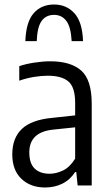

<svg xmlns="http://www.w3.org/2000/svg" viewBox="-20 -823 486 852"><path d="M180 9Q115.5 9 75 -29.5Q34.5 -68 34.5 -138Q34.5 -210.5 77.2 -251Q120 -291.5 212 -300L313.5 -311V-366Q313.5 -436.5 283.2 -461.8Q253 -487 192 -487Q165 -487 131.8 -481.8Q98.5 -476.5 65.5 -465V-529.5Q95 -539.5 132.8 -545.2Q170.5 -551 203 -551Q294 -551 340.5 -509.8Q387 -468.5 387 -363V0H324.5L318.5 -59.5H313.5Q290.5 -24.5 256.2 -7.8Q222 9 180 9ZM110 -147Q110 -98 133.8 -75Q157.5 -52 200.5 -52Q228.5 -52 259 -66.2Q289.5 -80.5 313.5 -119V-258L217.5 -248Q110 -237.5 110 -147ZM92.5 -640.5Q95.5 -726 129.5 -764.5Q163.5 -803 220 -803Q275 -803 310.2 -764.2Q345.5 -725.5 348.5 -640.5H298Q294.5 -704 274.2 -730.5Q254 -757 220 -757Q184.5 -757 165 -730.5Q145.5 -704 143 -640.5Z"/></svg>

Font: Encode Sans Cnd
Style: Regular
Weight: 400
Width: 3
Designer: Multiple Designers
Foundry: Impallari Type
Version: Version 3.002; ttfautohint (v1.8.3) -l 8 -r 50 -G 200 -x 14 